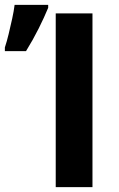

<svg xmlns="http://www.w3.org/2000/svg" viewBox="-20 -769 490 789"><path d="M209 0V-714H360V0ZM0 -559V-574Q8 -598 15.5 -629Q23 -660 30 -692Q37 -724 40 -749H178V-737Q162 -698 139 -652Q116 -606 87 -559Z"/></svg>

Font: Noto IKEA Latin
Style: Bold
Weight: 700
Designer: Monotype Design Team
Foundry: Monotype Imaging Inc.
Version: Version 1.0